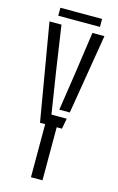

<svg xmlns="http://www.w3.org/2000/svg" viewBox="-133 -936 607 989"><g transform="rotate(15 170.5 -441.0)"><path d="M139.5 0V-283H112L24 -800H88L122.5 -566L158 -339H239.5L229 -283H201V0ZM190.5 -374 219.5 -566 253 -800H317L246.5 -374ZM60 -882.5H282.5V-840H60Z"/></g></svg>

Font: Big Shoulders Stencil Text Light
Style: Regular
Weight: 300
Designer: Patric King
Foundry: XO Type Co
Version: Version 1.000